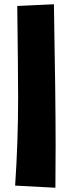

<svg xmlns="http://www.w3.org/2000/svg" viewBox="-20 -809 348 901"><path d="M233 -789Q241 -350 241 -129L240 72L51 62Q65 -144 65 -348Q65 -465 61 -781Z"/></svg>

Font: KN Bobohei
Style: Bold
Weight: 700
Designer: Kingnam Type Foundry
Version: Version 1.710;March 18, 2023